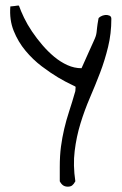

<svg xmlns="http://www.w3.org/2000/svg" viewBox="-20 -663 443 698"><path d="M197.3 -3.9Q197.3 -6.8 197.3 -14.2Q197.3 -21.5 197.3 -29.8Q197.3 -38.1 197.3 -45.4Q197.3 -52.7 197.3 -55.7Q197.3 -97.7 201.7 -130.4Q206.1 -163.1 213.4 -194.3Q220.7 -225.6 231.4 -258.3Q242.2 -291 253.9 -332Q253.9 -334 254.4 -339.4Q254.9 -344.7 254.9 -346.7Q256.8 -347.7 237.8 -356.4Q218.8 -365.2 191.4 -381.3Q164.1 -397.5 131.8 -421.9Q99.6 -446.3 72.8 -478.5Q45.9 -510.7 29.8 -550.8Q13.7 -590.8 17.6 -639.6Q18.6 -639.6 22.9 -640.1Q27.3 -640.6 32.7 -641.1Q38.1 -641.6 43 -642.6H48.8Q55.7 -623 67.4 -598.6Q79.1 -574.2 96.2 -548.8Q113.3 -523.4 133.8 -499.5Q154.3 -475.6 177.2 -456.5Q200.2 -437.5 225.1 -426.3Q250 -415 276.4 -415Q293.9 -454.1 304.2 -477.1Q314.5 -500 320.3 -512.7Q326.2 -525.4 328.1 -531.7Q330.1 -538.1 331.1 -545.4Q332 -552.7 333 -563Q334 -573.2 337.9 -594.7Q337.9 -598.6 345.7 -603Q353.5 -607.4 361.8 -608.4Q370.1 -609.4 377.4 -606.4Q384.8 -603.5 384.8 -594.7Q384.8 -541 373 -492.7Q361.3 -444.3 343.8 -398.4Q326.2 -352.5 306.6 -307.1Q287.1 -261.7 272.5 -213.9Q257.8 -166 251.5 -114.3Q245.1 -62.5 253.9 -3.9Q248 6.8 242.2 11.2Q236.3 15.6 226.6 15.6Q216.8 15.6 210 11.2Q203.1 6.8 197.3 -3.9Z"/></svg>

Font: Indie Flower
Style: Regular
Weight: 400
Designer: Kimberly Geswein
Foundry: Kimberly Geswein
Version: Version 1.001 2010